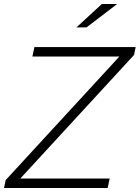

<svg xmlns="http://www.w3.org/2000/svg" viewBox="-32 -934 694 954"><path d="M-12 0 -4 -39 561 -653H129L139 -700H642L634 -661L69 -47H513L503 0ZM348 -798 474 -914H550L398 -798Z"/></svg>

Font: Red Hat Text
Style: Italic
Weight: 300
Italic angle: -12°
Designer: Pentagram, MCKL
Foundry: Pentagram, MCKL
Version: Version 1.023